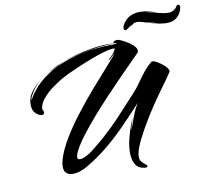

<svg xmlns="http://www.w3.org/2000/svg" viewBox="-87 -878 1116 1015"><g transform="rotate(-10 471.0 -370.0)"><path d="M610 39Q574 35 560 9.5Q546 -16 546 -51Q546 -86 555 -123Q564 -160 575 -190Q586 -220 592 -232Q582 -199 578.5 -187Q575 -175 576 -172Q587 -204 601 -241Q615 -278 633 -306Q568 -235 517.5 -184.5Q467 -134 419 -95.5Q371 -57 313 -22Q293 -10 271.5 -2.5Q250 5 231 5Q210 5 196.5 -6Q183 -17 183 -42Q183 -58 189 -79Q204 -130 239.5 -188.5Q275 -247 321 -306.5Q367 -366 414 -420Q461 -474 500 -517.5Q539 -561 559 -586Q538 -569 533 -562Q528 -555 518 -553Q531 -567 543.5 -579Q556 -591 563 -610Q543 -612 507.5 -602Q472 -592 431.5 -576.5Q391 -561 355.5 -545.5Q320 -530 300 -521Q289 -516 262 -501Q235 -486 205 -463.5Q175 -441 153 -414.5Q131 -388 129 -360Q136 -350 136 -342Q136 -330 122 -330Q108 -330 90.5 -346Q73 -362 73 -394Q73 -431 94.5 -460Q116 -489 147 -513Q126 -495 111.5 -475.5Q97 -456 87 -436Q84 -431 82.5 -422.5Q81 -414 84 -420Q98 -448 130.5 -484Q163 -520 220 -553.5Q277 -587 361 -609Q445 -631 562 -632Q576 -632 576 -634Q576 -636 570.5 -637Q565 -638 559 -637Q559 -642 565.5 -647Q572 -652 581 -652Q586 -652 589 -651Q601 -648 623 -636Q645 -624 663 -608Q681 -592 681 -576Q681 -574 680.5 -572Q680 -570 679 -568Q666 -555 636.5 -525.5Q607 -496 567.5 -455.5Q528 -415 484.5 -369Q441 -323 400.5 -276.5Q360 -230 328 -188Q296 -146 280 -115Q267 -90 267 -78Q267 -65 281 -65Q295 -65 315 -75.5Q335 -86 344 -93Q388 -127 420.5 -156Q453 -185 481.5 -213.5Q510 -242 541 -276Q572 -310 614 -355Q639 -382 657 -408Q675 -434 694.5 -459Q714 -484 743 -508Q755 -509 775 -497Q795 -485 811.5 -468.5Q828 -452 827 -439Q815 -419 784 -377Q753 -335 715.5 -280Q678 -225 645 -166Q614 -111 601 -77.5Q588 -44 588 -24Q588 -6 597 4Q606 14 619 24Q625 27 625 32Q625 40 610 39ZM280 -587Q310 -599 353.5 -611Q397 -623 444.5 -630.5Q492 -638 533 -638Q540 -638 546.5 -638Q553 -638 559 -637Q475 -633 405.5 -620Q336 -607 280 -587ZM160 -523Q210 -558 280 -587L273 -583Q248 -569 217.5 -555.5Q187 -542 160 -523ZM147 -513 148 -514H149L150 -515H151L152 -516L153 -517Q154 -518 155 -518Q155 -519 156 -519Q156 -520 156.5 -520Q157 -520 157 -520Q157 -520 158 -521L157 -520L156 -519L155 -518Q154 -518 153 -517Q153 -517 153 -517Q152 -516 152 -516Q151 -516 151 -515Q150 -515 150 -515Q150 -515 149 -514Q149 -514 148.5 -513.5Q148 -513 148 -514Q148 -513 147 -513ZM856 -694Q844 -694 829 -697Q828 -697 812 -701Q796 -705 778.5 -710.5Q761 -716 754 -718Q760 -714 781.5 -707.5Q803 -701 820 -697Q831 -695 833.5 -694.5Q836 -694 825 -695Q816 -696 799 -701Q782 -706 763 -712Q744 -718 728 -722.5Q712 -727 706 -727Q691 -727 683.5 -722.5Q676 -718 662 -707Q664 -709 667 -713Q670 -717 677 -721Q668 -717 655.5 -706Q643 -695 637 -695Q627 -695 627 -706Q627 -716 632 -724Q648 -753 673 -765Q698 -777 726 -777Q749 -777 773.5 -771Q798 -765 822 -756Q796 -763 784 -765.5Q772 -768 754 -771Q783 -764 819 -755Q855 -746 877 -746Q890 -746 903 -753.5Q916 -761 921 -771Q925 -779 932 -779Q937 -779 940 -774Q943 -769 941 -761Q939 -749 930 -733Q921 -717 903.5 -705.5Q886 -694 856 -694Z"/></g></svg>

Font: Smooch
Style: Regular
Weight: 400
Designer: Robert E. Leuschke
Foundry: Robert E. Leuschke
Version: Version 1.010; ttfautohint (v1.8.3)